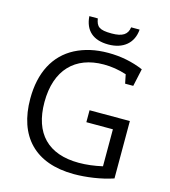

<svg xmlns="http://www.w3.org/2000/svg" viewBox="-130 -1005 988 1118"><g transform="rotate(15 364.0 -446.0)"><path d="M420 10C492 10 581 -2 655 -27V-373H412V-301H572V-78C524 -67 475 -61 430 -61C245 -61 146 -163 146 -351C146 -546 252 -652 424 -652C470 -652 514 -645 561 -630L572 -576H621L644 -682C578 -710 507 -724 432 -724C355 -724 291 -709 234 -680C121 -621 61 -507 61 -349C61 -125 183 10 420 10ZM418 -771C508 -771 566 -820 572 -902H521C515 -858 486 -838 420 -838C345 -838 328 -854 320 -902H269C275 -816 327 -771 418 -771Z"/></g></svg>

Font: Frost Regular
Style: Regular
Weight: 400
Designer: Lee Frost
Foundry: Lee Frost for Ice Communication Norge AS
Version: Version 2.011;hotconv 1.0.107;makeotfexe 2.5.65593